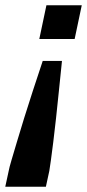

<svg xmlns="http://www.w3.org/2000/svg" viewBox="-65 -530 330 728"><path d="M-45 178 -32 118Q-30 106 -21.5 77.5Q-13 49 -1 8.5Q11 -32 26.5 -82Q42 -132 60 -187Q78 -242 97 -299H170Q164 -242 158.5 -187Q153 -132 147.5 -82Q142 -32 137 8.5Q132 49 128 77.5Q124 106 122 118L109 178ZM84 -382 111 -510H245L218 -382Z"/></svg>

Font: Saira ExtraCondensed ExtraBold
Style: Italic
Weight: 800
Width: 2
Italic angle: -12°
Designer: Hector Gatti with collaboration of the Omnibus-Type team
Foundry: Omnibus-Type
Version: Version 1.101